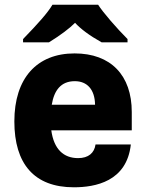

<svg xmlns="http://www.w3.org/2000/svg" viewBox="-20 -786 619 816"><path d="M299 -689C323 -663 360 -635 412 -606H522V-620C476 -666 417 -734 397 -766H203C183 -732 143 -687 78 -620V-606H188C238 -637 275 -665 299 -689ZM540 -310C540 -466 451 -559 297 -559C137 -559 41 -454 41 -270C41 -90 125 10 294 10C384 10 519 -14 536 -172H386C381 -136 356 -114 312 -114C250 -114 209 -152 198 -232H540ZM200 -341C210 -402 239 -441 298 -441C350 -441 383 -406 384 -341Z"/></svg>

Font: Kathrein 85 Heavy
Style: Regular
Weight: 900
Designer: Lazydogs Typefoundry, based on Open Sans by Ascender Corporation
Foundry: Lazydogs Typefoundry
Version: Version 1.003;PS 001.003;hotconv 1.0.88;makeotf.lib2.5.64775